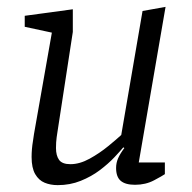

<svg xmlns="http://www.w3.org/2000/svg" viewBox="-20 -534 558 559"><path d="M148 5Q127 5 110 -2Q93 -9 82.5 -27Q72 -45 72 -77Q72 -88 73 -100Q74 -112 76 -123.5Q78 -135 79 -144L131 -439L52 -456V-488L192 -507V-441L147 -148Q146 -142 145 -134.5Q144 -127 143.5 -119.5Q143 -112 143 -103Q143 -81 152 -68.5Q161 -56 185 -56Q212 -56 241 -72Q270 -88 295 -108.5Q320 -129 333 -141L395 -502L462 -514L384 -61H460V-27Q453 -22 428.5 -9Q404 4 373 4Q345 4 331.5 -7.5Q318 -19 318 -45Q318 -60 324 -73.5Q330 -87 342 -103L339 -105Q330 -94 312.5 -75.5Q295 -57 270.5 -38.5Q246 -20 215 -7.5Q184 5 148 5Z"/></svg>

Font: Faustina Light Light
Style: Italic
Weight: 300
Italic angle: -8°
Version: Version 1.200